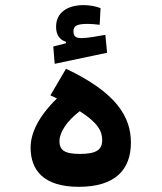

<svg xmlns="http://www.w3.org/2000/svg" viewBox="-20 -720 626 744"><path d="M285.6 3.9C424.8 3.9 487.3 -61 487.3 -167.5C487.3 -267.6 430.7 -361.3 235.8 -453.6L175.3 -350.6C184.1 -346.2 192.4 -342.3 200.7 -338.4C125.5 -265.6 98.6 -200.2 98.6 -148.4C98.6 -60.5 148.4 3.9 285.6 3.9ZM191.9 -472.7 395 -515.6 388.2 -585C358.9 -579.6 317.4 -572.3 297.4 -572.3C275.4 -572.3 264.6 -577.6 264.6 -598.6C264.6 -621.1 280.3 -627.4 320.3 -627.4C331.5 -627.4 351.1 -626 366.2 -624L369.6 -688.5C353.5 -694.8 329.1 -700.2 304.7 -700.2C241.7 -700.2 197.3 -671.9 197.3 -616.2C197.3 -585 210.9 -565.9 235.4 -558.1V-552.2L186.5 -540ZM289.1 -289.1C359.4 -244.1 376 -211.9 376 -177.2C376 -140.1 354 -123.5 289.6 -123.5C228 -123.5 210.4 -139.6 210.4 -173.3C210.4 -205.6 237.3 -250 289.1 -289.1Z"/></svg>

Font: Cascadia Mono SemiBold
Style: Regular
Weight: 600
Monospace: yes
Designer: Aaron Bell
Foundry: Saja Typeworks
Version: Version 2404.023